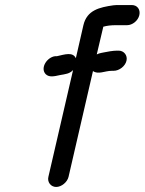

<svg xmlns="http://www.w3.org/2000/svg" viewBox="-20 -711 574 762"><path d="M203 31C224 31 247 12 252 -9L349 -429C370 -414 396 -430 424 -430H431C453 -430 477 -448 482 -470C487 -491 472 -510 451 -510H444C430 -510 405 -506 392 -503L382 -501C376 -500 370 -498 364 -495L390 -605C404 -609 421 -611 437 -611H484C506 -611 528 -629 533 -651C538 -673 525 -691 503 -691H456C446 -691 437 -691 430 -690C375 -682 325 -671 311 -611L281 -480C269 -506 237 -495 206 -488H199C166 -484 139 -441 161 -417C175 -403 195 -408 218 -413C240 -417 256 -418 270 -433L172 -9C167 12 182 31 203 31Z"/></svg>

Font: Electronic
Style: ExBdIt
Weight: 800
Version: Version 1.011